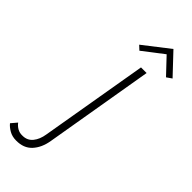

<svg xmlns="http://www.w3.org/2000/svg" viewBox="-530 -989 1260 1260"><g transform="rotate(45 100.5 -358.5)"><path d="M234 -880 91 -770 62 -797 241 -936 374 -795 338 -770ZM-138 126Q-125 144 -104.5 156Q-84 168 -57 167Q-13 167 13.5 134.5Q40 102 48 50L176 -700H228L99 60Q87 132 46.5 176Q6 220 -65 219Q-101 219 -129 203Q-157 187 -173 167Z"/></g></svg>

Font: Jost* Light
Style: Italic
Weight: 300
Italic angle: -10°
Version: Version 3.7